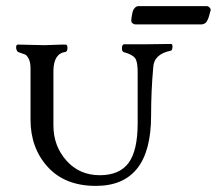

<svg xmlns="http://www.w3.org/2000/svg" viewBox="-20 -596 710 629"><path d="M434 -576H657Q662 -576 666.5 -571.5Q671 -567 670 -562Q669 -559 667 -551.5Q665 -544 664 -540.5Q663 -537 660.5 -531.5Q658 -526 655.5 -523Q653 -520 648.5 -518Q644 -516 639 -516H424Q419 -516 414.5 -519.5Q410 -523 410 -528Q410 -533 411 -539.5Q412 -546 414 -555Q416 -564 421.5 -570Q427 -576 434 -576ZM80 -204V-372Q80 -392 74 -403.5Q68 -415 62 -417.5Q56 -420 41 -425Q37 -426 34.5 -432Q32 -438 33 -444Q34 -450 39 -450Q55 -450 82 -449Q109 -448 126 -448Q138 -448 156 -449Q174 -450 195 -450Q201 -450 201 -439Q201 -428 195 -426Q156 -421 155 -365V-185Q155 -118 197.5 -70Q240 -22 307 -22Q371 -22 401 -62Q431 -102 431 -193V-350Q432 -393 422.5 -405.5Q413 -418 386 -425Q379 -427 379.5 -439Q380 -451 387 -451H459Q474 -451 499 -451.5Q524 -452 540 -452Q546 -452 545 -441.5Q544 -431 540 -430Q484 -419 482 -375Q475 -298 475 -217Q475 13 294 13Q193 13 136.5 -49Q80 -111 80 -204Z"/></svg>

Font: EB Garamond 12 All SC
Style: AllSC
Weight: 400
Version: Version 0.016 ; ttfautohint (v0.97) -l 8 -r 50 -G 200 -x 0 -